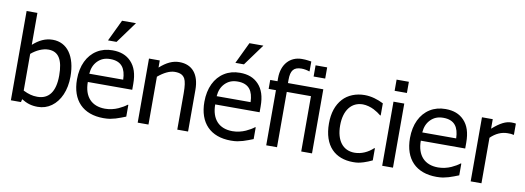

<svg xmlns="http://www.w3.org/2000/svg" viewBox="-63 -1206 4399 1609"><g transform="rotate(10 2136.5 -401.5)"><path d="M523.9 -281.7C523.9 -455.1 448.2 -560.5 325.2 -560.5C261.2 -560.5 209.5 -533.7 158.2 -488.3V-759.8H66.4V0H152.3L158.2 -25.4C203.1 2 241.2 15.1 296.4 15.1C339.8 15.1 378.4 2.9 413.1 -22C481.9 -71.3 523.9 -165 523.9 -281.7ZM429.2 -274.4C429.2 -134.3 375 -67.4 278.8 -67.4C257.3 -67.4 237.8 -69.8 220.2 -74.7C202.1 -79.1 181.6 -87.4 158.2 -98.6V-411.1C201.7 -448.2 255.4 -473.1 303.7 -473.1C390.1 -473.1 429.2 -407.2 429.2 -274.4Z M868.2 -818.4 780.8 -635.7H853.5L986.8 -818.4ZM856 12.7C877 12.7 895.5 11.2 911.1 8.8C942.9 2.9 973.1 -5.9 1002.4 -17.6L1042.5 -33.2V-133.3H1037.1C1019 -118.7 995.6 -105 966.8 -91.8C933.6 -76.7 894 -67.4 855 -67.4C741.2 -67.4 674.8 -137.7 674.8 -263.2H1052.7V-313C1052.7 -398.4 1032.7 -457.5 992.2 -500C953.1 -541 902.3 -560.5 834 -560.5C784.2 -560.5 740.2 -548.8 702.1 -524.9C626 -477.5 581.5 -386.7 581.5 -269.5C581.5 -89.8 682.1 12.7 856 12.7ZM674.8 -333.5C678.7 -379.9 692.4 -413.1 719.7 -441.9C748.5 -470.7 781.2 -484.9 828.6 -484.9C875.5 -484.9 910.2 -470.7 932.1 -442.9C951.7 -418 961.9 -381.8 963.4 -333.5Z M1574.2 -354C1574.2 -486.8 1511.7 -560.5 1402.8 -560.5C1345.7 -560.5 1293.9 -535.6 1237.3 -484.9V-545.4H1145.5V0H1237.3V-407.2C1286.1 -448.2 1335.4 -473.1 1378.9 -473.1C1424.3 -473.1 1449.2 -460.4 1464.8 -432.6C1476.6 -410.6 1482.4 -369.6 1482.4 -310.5V0H1574.2Z M1952.1 -818.4 1864.7 -635.7H1937.5L2070.8 -818.4ZM1939.9 12.7C1960.9 12.7 1979.5 11.2 1995.1 8.8C2026.9 2.9 2057.1 -5.9 2086.4 -17.6L2126.5 -33.2V-133.3H2121.1C2103 -118.7 2079.6 -105 2050.8 -91.8C2017.6 -76.7 1978 -67.4 1939 -67.4C1825.2 -67.4 1758.8 -137.7 1758.8 -263.2H2136.7V-313C2136.7 -398.4 2116.7 -457.5 2076.2 -500C2037.1 -541 1986.3 -560.5 1918 -560.5C1868.2 -560.5 1824.2 -548.8 1786.1 -524.9C1710 -477.5 1665.5 -386.7 1665.5 -269.5C1665.5 -89.8 1766.1 12.7 1939.9 12.7ZM1758.8 -333.5C1762.7 -379.9 1776.4 -413.1 1803.7 -441.9C1832.5 -470.7 1865.2 -484.9 1912.6 -484.9C1959.5 -484.9 1994.1 -470.7 2016.1 -442.9C2035.6 -418 2045.9 -381.8 2047.4 -333.5Z M2628.9 -545.4H2328.1V-573.7C2328.1 -651.9 2353 -684.6 2419.9 -684.6C2443.8 -684.6 2470.7 -678.7 2484.4 -673.3H2489.3V-757.3C2486.8 -757.8 2477.5 -758.8 2461.4 -761.2C2445.3 -763.7 2427.7 -764.6 2408.7 -764.6C2309.1 -764.6 2239.3 -690.4 2239.3 -573.2V-545.4H2177.2V-469.2H2239.3V0H2331.1V-470.7H2537.1V0H2628.9ZM2628.9 -731.9H2530.3V-636.7H2628.9Z M2979.5 12.2C3017.6 12.2 3032.7 8.8 3069.3 -2C3088.4 -7.3 3119.6 -21 3140.6 -30.8V-133.8H3135.3C3091.8 -92.8 3036.1 -67.4 2978 -67.4C2879.4 -67.4 2820.3 -143.1 2820.3 -272C2820.3 -402.3 2882.3 -478.5 2978 -478.5C3008.8 -478.5 3045.9 -467.8 3072.8 -454.1C3097.2 -441.4 3118.2 -427.7 3135.3 -413.1H3140.6V-516.1C3091.8 -541 3035.6 -558.1 2979.5 -558.1C2905.8 -558.1 2838.9 -531.2 2795.9 -483.9C2748.5 -431.6 2725.1 -361.3 2725.1 -272C2725.1 -177.7 2750.5 -105 2795.9 -57.6C2840.3 -11.2 2903.8 12.2 2979.5 12.2Z M3324.2 -731.9H3219.7V-636.7H3324.2ZM3317.9 -545.4H3226.1V0H3317.9Z M3689.5 12.7C3710.4 12.7 3729 11.2 3744.6 8.8C3776.4 2.9 3806.6 -5.9 3835.9 -17.6L3876 -33.2V-133.3H3870.6C3852.5 -118.7 3829.1 -105 3800.3 -91.8C3767.1 -76.7 3727.5 -67.4 3688.5 -67.4C3574.7 -67.4 3508.3 -137.7 3508.3 -263.2H3886.2V-313C3886.2 -398.4 3866.2 -457.5 3825.7 -500C3786.6 -541 3735.8 -560.5 3667.5 -560.5C3617.7 -560.5 3573.7 -548.8 3535.6 -524.9C3459.5 -477.5 3415 -386.7 3415 -269.5C3415 -89.8 3515.6 12.7 3689.5 12.7ZM3508.3 -333.5C3512.2 -379.9 3525.9 -413.1 3553.2 -441.9C3582 -470.7 3614.7 -484.9 3662.1 -484.9C3709 -484.9 3743.7 -470.7 3765.6 -442.9C3785.2 -418 3795.4 -381.8 3796.9 -333.5Z M4268.1 -542.5C4257.8 -544.4 4248.5 -545.4 4231 -545.4C4183.6 -545.4 4136.7 -522.5 4070.8 -464.4V-545.4H3979V0H4070.8V-387.2C4113.8 -429.7 4163.6 -451.2 4213.9 -451.2C4237.8 -451.2 4250 -450.7 4263.2 -446.8H4268.1Z"/></g></svg>

Font: SG Kara SemiBold
Style: Regular
Weight: 400
Designer: Damoon Khanjanzadeh
Version: Version 1.000